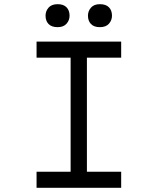

<svg xmlns="http://www.w3.org/2000/svg" viewBox="-20 -899 755 919"><path d="M155 0V-77H318V-623H155V-700H560V-623H396V-77H560V0ZM458 -769Q430 -769 415.5 -784Q401 -799 401 -824Q401 -846 415.5 -862.5Q430 -879 458 -879Q487 -879 501.5 -864Q516 -849 516 -824Q516 -802 501.5 -785.5Q487 -769 458 -769ZM256 -769Q227 -769 212.5 -784Q198 -799 198 -824Q198 -846 212.5 -862.5Q227 -879 256 -879Q284 -879 298.5 -864Q313 -849 313 -824Q313 -802 298.5 -785.5Q284 -769 256 -769Z"/></svg>

Font: Lexend Peta Light
Style: Regular
Weight: 300
Version: Version 1.007